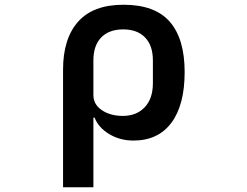

<svg xmlns="http://www.w3.org/2000/svg" viewBox="-20 -580 1040 810"><path d="M246 -286Q246 -417 309.5 -488.5Q373 -560 501 -560Q634 -560 696.5 -488Q759 -416 759 -276Q759 -137 703 -62Q647 13 543 13Q486 13 440.5 -14.5Q395 -42 379 -84H374V210H246ZM625 -229V-325Q625 -388 592 -422Q559 -456 500 -456Q440 -456 407 -422Q374 -388 374 -325V-179Q374 -139 410 -115Q446 -91 498 -91Q556 -91 590.5 -127.5Q625 -164 625 -229Z"/></svg>

Font: IBM Plex Sans JP SemiBold
Style: Regular
Weight: 600
Designer: Mike Abbink; Paul van der Laan; Pieter van Rosmalen; Wujin Sim; Yejin Wi; Jinhee Kim; Boomi Park; Yona Kim; Kichan Ma
Foundry: Sandoll Inc.
Version: Version 1.001